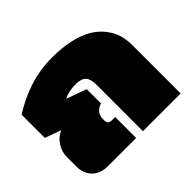

<svg xmlns="http://www.w3.org/2000/svg" viewBox="-127 -728 907 907"><g transform="rotate(-45 326.0 -275.0)"><path d="M131.8 0Q82 0 53.5 -28.6Q24.9 -57.1 24.9 -104V-168.9Q24.9 -202.1 44.4 -232.7Q64 -263.2 96.2 -275.9L15.1 -305.2V-460Q72.8 -498.5 147.9 -524.2Q223.1 -549.8 309.1 -549.8Q375.5 -549.8 428.5 -537.6Q481.4 -525.4 516.4 -504.4Q551.3 -483.4 574.2 -454.3Q597.2 -425.3 607.2 -393.3Q617.2 -361.3 617.2 -325.2V0H365.2V-310.1Q365.2 -349.1 349.9 -365.5Q334.5 -381.8 294.9 -381.8Q254.9 -381.8 219.2 -366.2V-363.8L317.9 -328.1V-232.9Q272 -217.8 272 -173.8V-165Q272 -140.1 296.9 -140.1H319.8V0Z"/></g></svg>

Font: Kanit Black
Style: Regular
Weight: 900
Designer: Katatrad Team
Foundry: CadsonDemak
Version: Version 1.000;PS 001.000;hotconv 1.0.88;makeotf.lib2.5.64775